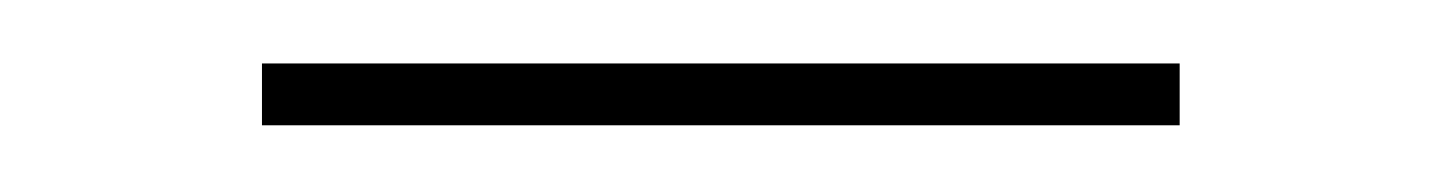

<svg xmlns="http://www.w3.org/2000/svg" viewBox="-20 -504 442 59"><path d="M60.5 -484.5V-465.5H342.5V-484.5Z"/></svg>

Font: Bodoni* 11pt
Style: Bold
Weight: 700
Version: Version 2.3